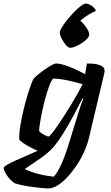

<svg xmlns="http://www.w3.org/2000/svg" viewBox="-86 -856 621 1076"><path d="M185 200Q171 200 147 197.5Q123 195 95 191.5Q67 188 41 182.5Q15 177 -4 171Q-35 148 -49.5 123.5Q-64 99 -66 85Q-64 78 -45.5 67Q-27 56 1.5 43.5Q30 31 62.5 16.5Q95 2 125 -11Q104 -20 80.5 -32.5Q57 -45 40.5 -57Q24 -69 22 -75Q21 -111 28.5 -155Q36 -199 46.5 -243Q57 -287 68.5 -324Q80 -361 89 -385Q98 -409 101 -413Q107 -421 123.5 -435Q140 -449 161 -464Q182 -479 200.5 -489.5Q219 -500 229 -500Q248 -500 275 -491.5Q302 -483 332 -469.5Q362 -456 391 -440L401 -500Q410 -500 426.5 -499.5Q443 -499 460 -495Q477 -491 488.5 -483Q500 -475 500 -460Q500 -458 500 -454.5Q500 -451 499 -448L413 -85Q404 -47 386 -6.5Q368 34 343.5 70.5Q319 107 291.5 136.5Q264 166 236.5 183Q209 200 185 200ZM216 134Q236 111 256.5 67Q277 23 298 -45L356 -233Q364 -258 370.5 -276.5Q377 -295 381 -301L376 -304Q355 -262 327.5 -211Q300 -160 271.5 -113.5Q243 -67 217 -36Q203 -19 181.5 -0.5Q160 18 135.5 35Q111 52 89 66.5Q67 81 53 91Q66 99 95.5 109Q125 119 158.5 125.5Q192 132 216 134ZM186 -91Q190 -91 203.5 -107Q217 -123 235.5 -150Q254 -177 275 -209.5Q296 -242 316 -275Q336 -308 352 -337Q368 -366 377 -384Q327 -399 286.5 -407Q246 -415 212 -416Q201 -404 190 -374.5Q179 -345 168.5 -307Q158 -269 150 -230.5Q142 -192 137.5 -162.5Q133 -133 133 -122Q142 -111 160 -101Q178 -91 186 -91ZM308 -588Q297 -588 283.5 -603.5Q270 -619 259.5 -639.5Q249 -660 249 -674Q249 -683 260.5 -702.5Q272 -722 290.5 -744.5Q309 -767 329 -788Q349 -809 367 -822.5Q385 -836 395 -836Q407 -836 420 -828.5Q433 -821 442 -811.5Q451 -802 450 -794Q433 -788 411.5 -774.5Q390 -761 373 -747.5Q356 -734 350 -725L346 -750Q357 -748 373 -732Q389 -716 401.5 -696Q414 -676 414 -662Q414 -651 401.5 -638Q389 -625 371 -613.5Q353 -602 335.5 -595Q318 -588 308 -588Z"/></svg>

Font: Texturina 12pt
Style: Bold Italic
Weight: 700
Italic angle: -11°
Designer: Guillermo Torres Carreño
Foundry: Omnibus-Type
Version: Version 1.002